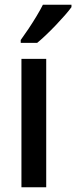

<svg xmlns="http://www.w3.org/2000/svg" viewBox="-20 -786 320 806"><path d="M174 0H70V-539H174ZM280 -756Q270 -742 252.5 -722Q235 -702 214.5 -680.5Q194 -659 173.5 -639.5Q153 -620 136 -606H67V-618Q83 -640 100 -665.5Q117 -691 133 -717.5Q149 -744 160 -766H280Z"/></svg>

Font: Noto Sans Display SemiCondensed Medium
Style: Regular
Weight: 500
Width: 4
Designer: Monotype Design Team
Foundry: Monotype Imaging Inc.
Version: Version 2.003